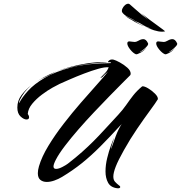

<svg xmlns="http://www.w3.org/2000/svg" viewBox="-20 -971 971 1030"><path d="M610 39Q574 35 560 9.5Q546 -16 546 -51Q546 -86 555 -123Q564 -160 575 -190Q586 -220 592 -232Q582 -199 578.5 -187Q575 -175 576 -172Q587 -204 601 -241Q615 -278 633 -306Q568 -235 517.5 -184.5Q467 -134 419 -95.5Q371 -57 313 -22Q293 -10 271.5 -2.5Q250 5 231 5Q210 5 196.5 -6Q183 -17 183 -42Q183 -58 189 -79Q204 -130 239.5 -188.5Q275 -247 321 -306.5Q367 -366 414 -420Q461 -474 500 -517.5Q539 -561 559 -586Q538 -569 533 -562Q528 -555 518 -553Q531 -567 543.5 -579Q556 -591 563 -610Q543 -612 507.5 -602Q472 -592 431.5 -576.5Q391 -561 355.5 -545.5Q320 -530 300 -521Q289 -516 262 -501Q235 -486 205 -463.5Q175 -441 153 -414.5Q131 -388 129 -360Q136 -350 136 -342Q136 -330 122 -330Q108 -330 90.5 -346Q73 -362 73 -394Q73 -431 94.5 -460Q116 -489 147 -513Q126 -495 111.5 -475.5Q97 -456 87 -436Q84 -431 82.5 -422.5Q81 -414 84 -420Q98 -448 130.5 -484Q163 -520 220 -553.5Q277 -587 361 -609Q445 -631 562 -632Q576 -632 576 -634Q576 -636 570.5 -637Q565 -638 559 -637Q559 -642 565.5 -647Q572 -652 581 -652Q586 -652 589 -651Q601 -648 623 -636Q645 -624 663 -608Q681 -592 681 -576Q681 -574 680.5 -572Q680 -570 679 -568Q666 -555 636.5 -525.5Q607 -496 567.5 -455.5Q528 -415 484.5 -369Q441 -323 400.5 -276.5Q360 -230 328 -188Q296 -146 280 -115Q267 -90 267 -78Q267 -65 281 -65Q295 -65 315 -75.5Q335 -86 344 -93Q388 -127 420.5 -156Q453 -185 481.5 -213.5Q510 -242 541 -276Q572 -310 614 -355Q639 -382 657 -408Q675 -434 694.5 -459Q714 -484 743 -508Q755 -509 775 -497Q795 -485 811.5 -468.5Q828 -452 827 -439Q815 -419 784 -377Q753 -335 715.5 -280Q678 -225 645 -166Q614 -111 601 -77.5Q588 -44 588 -24Q588 -6 597 4Q606 14 619 24Q625 27 625 32Q625 40 610 39ZM280 -587Q310 -599 353.5 -611Q397 -623 444.5 -630.5Q492 -638 533 -638Q540 -638 546.5 -638Q553 -638 559 -637Q475 -633 405.5 -620Q336 -607 280 -587ZM160 -523Q210 -558 280 -587L273 -583Q248 -569 217.5 -555.5Q187 -542 160 -523ZM147 -513 148 -514H149L150 -515H151L152 -516L153 -517Q154 -518 155 -518Q155 -519 156 -519Q156 -520 156.5 -520Q157 -520 157 -520Q157 -520 158 -521L157 -520L156 -519L155 -518Q154 -518 153 -517Q153 -517 153 -517Q152 -516 152 -516Q151 -516 151 -515Q150 -515 150 -515Q150 -515 149 -514Q149 -514 148.5 -513.5Q148 -513 148 -514Q148 -513 147 -513ZM865 -680Q850 -686 834 -705.5Q818 -725 818 -738Q818 -749 829 -749Q834 -749 842 -747.5Q850 -746 858 -746Q868 -746 880.5 -753.5Q893 -761 905 -761Q920 -761 930 -739Q933 -733 924 -723Q915 -713 903.5 -704Q892 -695 884 -690Q889 -691 900.5 -698Q912 -705 920 -714Q905 -696 887.5 -687Q870 -678 865 -680ZM709 -680Q694 -686 678.5 -705.5Q663 -725 663 -738Q663 -749 674 -749Q679 -749 686.5 -747.5Q694 -746 702 -746Q712 -746 724.5 -753.5Q737 -761 749 -761Q764 -761 774 -739Q777 -733 768.5 -723Q760 -713 748 -704Q736 -695 728 -690Q734 -691 746 -699Q758 -707 767 -716Q751 -697 732.5 -687.5Q714 -678 709 -680ZM849 -801Q830 -801 806.5 -808.5Q783 -816 758 -828Q766 -825 775 -821.5Q784 -818 793 -816L761 -829Q751 -834 742 -840Q733 -846 717 -853Q710 -855 704 -859Q704 -860 703.5 -860.5Q703 -861 698 -864Q679 -873 661 -883Q643 -893 635 -906Q632 -914 636.5 -924.5Q641 -935 650 -943Q659 -951 668 -951Q672 -951 676 -948Q687 -939 704.5 -923Q722 -907 741 -891.5Q760 -876 774 -866Q768 -872 758.5 -880.5Q749 -889 743 -895Q737 -901 739 -899Q756 -885 782 -865.5Q808 -846 832.5 -828.5Q857 -811 866 -803Q862 -802 858 -801.5Q854 -801 849 -801ZM755 -830Q748 -832 741 -835Q734 -838 726 -842Q705 -852 694.5 -859Q684 -866 675 -870Q672 -871 664 -877Q656 -883 651 -887Q659 -882 673.5 -874.5Q688 -867 704 -859Q704 -856 709 -854Q720 -847 731.5 -841Q743 -835 755 -830Z"/></svg>

Font: Smooch
Style: Regular
Weight: 400
Designer: Robert E. Leuschke
Foundry: Robert E. Leuschke
Version: Version 1.010; ttfautohint (v1.8.3)